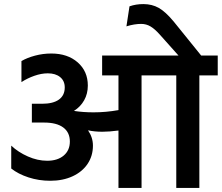

<svg xmlns="http://www.w3.org/2000/svg" viewBox="-20 -920 1086 940"><path d="M35 -95V-207Q69 -175 116.5 -154Q164 -133 211 -133Q262 -133 292 -158.5Q322 -184 322 -227Q322 -272 289.5 -296Q257 -320 196 -320H136V-412H186Q240 -412 268.5 -432.5Q297 -453 297 -492Q297 -524 274.5 -542.5Q252 -561 214 -561Q183 -561 148.5 -549Q114 -537 85 -518V-621Q112 -637 151 -647.5Q190 -658 231 -658Q311 -658 360.5 -614.5Q410 -571 410 -501Q410 -461 392 -429Q374 -397 342 -377Q387 -370 438 -370Q499 -370 560 -381V-551H480V-648H854L762 -751Q738 -778 717 -790.5Q696 -803 671 -803Q638 -803 599 -791L614 -889Q645 -900 682 -900Q724 -900 757 -881.5Q790 -863 830 -815L965 -648H1046V-551H956V0H843V-551H673V0H560V-281Q515 -275 481 -275Q443 -275 411 -282Q435 -247 435 -207Q435 -157 409 -118Q383 -79 335.5 -57Q288 -35 226 -35Q170 -35 119.5 -51.5Q69 -68 35 -95Z"/></svg>

Font: Madhuban Medium
Style: Regular
Weight: 500
Designer: jaikishan Patel
Foundry: MagicType
Version: Version 1.000